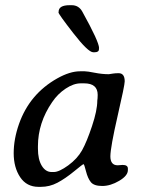

<svg xmlns="http://www.w3.org/2000/svg" viewBox="-20 -729 551 739"><path d="M178.7 -66.9H187Q207.5 -66.9 242.7 -92.5Q277.8 -118.2 295.9 -150.6Q314 -183.1 334.2 -243.7Q354.5 -304.2 354.5 -341.8L355.5 -350.6L356 -363.8Q356 -408.2 304.2 -408.2H290.5Q263.2 -408.2 232.7 -387.9Q202.1 -367.7 180.7 -335.9Q126 -256.3 126 -166V-156.7Q126 -115.7 140.6 -91.3Q155.3 -66.9 178.7 -66.9ZM343.8 -527.8H338.9Q319.3 -527.8 262.2 -601.3Q205.1 -674.8 205.1 -681.2L205.6 -683.6Q205.6 -709 248 -709H255.9Q283.2 -709 296.9 -684.1Q361.3 -567.9 361.3 -543.9L360.8 -542V-539.6Q360.8 -527.8 343.8 -527.8ZM288.1 -454.6H306.2Q316.4 -454.6 344.5 -449Q372.6 -443.4 398.9 -443.4L414.6 -445.8Q423.8 -447.3 436.5 -447.3Q460 -447.3 460 -416Q460 -400.9 432.6 -282.2Q405.3 -163.1 404.8 -127.4Q404.8 -92.8 433.1 -92.8Q450.7 -94.2 452.1 -94.2Q472.2 -94.2 472.2 -80.1V-74.2Q472.2 -52.7 438.7 -33Q405.3 -13.2 373.5 -13.2Q341.8 -13.2 329.8 -27.8Q317.9 -42.5 311 -69.8Q304.2 -97.2 301.5 -97.2Q298.8 -97.2 264.9 -69.3Q231 -41.5 200.9 -25.6Q170.9 -9.8 137.2 -9.8H128.4Q82.5 -9.8 57.6 -47.1Q32.7 -84.5 32.7 -139.2Q32.7 -193.8 53.2 -252Q93.8 -367.2 200.2 -427.2Q249 -454.6 288.1 -454.6Z"/></svg>

Font: Averia Serif Libre
Style: Italic
Weight: 400
Italic angle: -7.90001°
Version: Version 1.002